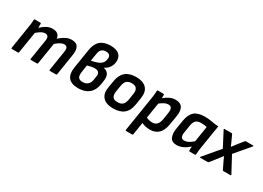

<svg xmlns="http://www.w3.org/2000/svg" viewBox="-15 -1530 3498 2551"><g transform="rotate(30 1734.0 -255.0)"><path d="M44 0Q33 0 34 -12L90 -367Q95 -396 98.5 -426Q102 -456 102 -480Q102 -492 114 -492H197Q208 -492 208 -481Q209 -452 207 -419Q250 -459 291 -481.5Q332 -504 382 -504Q481 -504 492 -417Q537 -457 581.5 -480.5Q626 -504 676 -504Q811 -504 784 -337L733 -12Q731 0 720 0H628Q616 0 618 -12L666 -319Q680 -402 618 -402Q590 -402 560 -385.5Q530 -369 493 -337L441 -12Q439 0 429 0H336Q324 0 326 -12L375 -319Q388 -402 326 -402Q298 -402 269 -386.5Q240 -371 201 -337L149 -12Q148 0 137 0Z M1066 12Q852 12 887 -207L934 -500Q964 -695 1159 -695Q1243 -695 1287.5 -661Q1332 -627 1332 -563Q1332 -507 1304 -462.5Q1276 -418 1227 -396L1226 -394Q1334 -373 1313 -241L1304 -185Q1289 -89 1227.5 -38.5Q1166 12 1066 12ZM1030 -391 1048 -394Q1139 -412 1176.5 -445Q1214 -478 1214 -538Q1214 -597 1145 -597Q1063 -597 1049 -508ZM1077 -89Q1124 -89 1153.5 -115.5Q1183 -142 1191 -191L1199 -247Q1206 -287 1187 -308Q1168 -329 1127 -329Q1082 -329 1017 -309L1000 -197Q992 -139 1010 -114Q1028 -89 1077 -89Z M1600 12Q1493 12 1442.5 -43Q1392 -98 1409 -199L1428 -310Q1460 -504 1664 -504Q1769 -504 1820.5 -450.5Q1872 -397 1856 -294L1839 -186Q1823 -84 1764 -36Q1705 12 1600 12ZM1610 -89Q1662 -89 1689 -114Q1716 -139 1726 -197L1740 -285Q1750 -346 1728 -374.5Q1706 -403 1654 -403Q1602 -403 1575.5 -378Q1549 -353 1540 -295L1525 -206Q1516 -148 1536 -118.5Q1556 -89 1610 -89Z M1903 185Q1891 185 1893 173L1980 -373Q1984 -400 1986.5 -428Q1989 -456 1990 -479Q1990 -492 2003 -492H2085Q2096 -492 2097 -480Q2097 -471 2097 -457Q2097 -443 2096 -430Q2142 -468 2183 -486Q2224 -504 2269 -504Q2415 -504 2386 -323L2364 -187Q2332 12 2166 12Q2133 12 2097.5 4.5Q2062 -3 2038 -16L2008 173Q2006 185 1996 185ZM2213 -402Q2163 -402 2091 -344L2053 -108Q2074 -97 2099.5 -91.5Q2125 -86 2147 -86Q2234 -86 2252 -198L2269 -305Q2277 -355 2263 -378.5Q2249 -402 2213 -402Z M2577 12Q2502 12 2477 -39Q2452 -90 2465 -175L2487 -308Q2504 -413 2558 -458.5Q2612 -504 2717 -504Q2776 -504 2825 -494Q2874 -484 2933 -480L2876 -125Q2871 -96 2868 -67.5Q2865 -39 2864 -12Q2864 0 2851 0H2772Q2761 0 2761 -12Q2760 -26 2760.5 -42Q2761 -58 2763 -74Q2718 -32 2670 -10Q2622 12 2577 12ZM2635 -90Q2664 -90 2695 -105.5Q2726 -121 2766 -156L2804 -396Q2785 -401 2760 -403.5Q2735 -406 2714 -406Q2660 -406 2634.5 -380Q2609 -354 2600 -300L2582 -185Q2575 -141 2586 -115.5Q2597 -90 2635 -90Z M2935 0Q2928 0 2927 -4Q2926 -8 2931 -13L3134 -253L3016 -479Q3013 -484 3015.5 -488Q3018 -492 3023 -492H3131Q3141 -492 3144 -483L3179 -406Q3188 -387 3196.5 -368Q3205 -349 3213 -329H3214Q3229 -348 3244 -367.5Q3259 -387 3273 -406L3335 -483Q3341 -492 3350 -492H3459Q3465 -492 3467 -488Q3469 -484 3464 -479L3274 -255L3404 -13Q3408 -8 3405 -4Q3402 0 3395 0H3289Q3280 0 3276 -9L3235 -93Q3225 -114 3215.5 -134.5Q3206 -155 3197 -177H3196Q3163 -135 3132 -94L3064 -9Q3057 0 3047 0Z"/></g></svg>

Font: Sofia Sans
Style: Bold Italic
Weight: 700
Italic angle: -9°
Designer: Botio Nikoltchev, Ani Petrova
Foundry: lettersoup
Version: Version 4.101; ttfautohint (v1.8.4.7-5d5b)